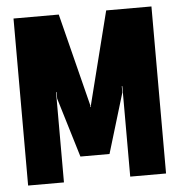

<svg xmlns="http://www.w3.org/2000/svg" viewBox="-48 -665 663 710"><g transform="rotate(-5 284.0 -310.0)"><path d="M28 0V-620H196L283 -275V-269H285V-275L372 -620H540V0H407V-336H405V-312L338 -90H230L163 -311V-335H161V0Z"/></g></svg>

Font: Smooch Sans Thin ExtraBold
Style: Regular
Weight: 800
Version: Version 1.010